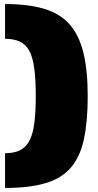

<svg xmlns="http://www.w3.org/2000/svg" viewBox="-20 -825 485 950"><path d="M5 -805Q119 -805 198 -781.5Q277 -758 324 -705Q371 -652 392.5 -564.5Q414 -477 414 -350Q414 -223 395 -135.5Q376 -48 330 5Q284 58 204.5 81.5Q125 105 5 105V-67Q49 -67 78 -81Q107 -95 124.5 -126.5Q142 -158 149.5 -213Q157 -268 157 -350Q157 -432 149.5 -487Q142 -542 125 -573.5Q108 -605 78.5 -619Q49 -633 5 -633Z"/></svg>

Font: Pathway Extreme 28pt Black
Style: Regular
Weight: 900
Designer: Eduardo Rodriguez Tunni
Foundry: Eduardo Rodriguez Tunni
Version: Version 1.001;gftools[0.9.26]